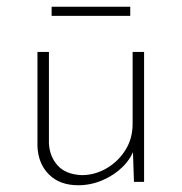

<svg xmlns="http://www.w3.org/2000/svg" viewBox="-20 -539 538 569"><path d="M212 10Q157 10 125 -22Q93 -54 91 -106V-385H125V-114Q127 -75 151 -48.5Q175 -22 222 -20Q261 -20 295.5 -40Q330 -60 351.5 -94Q373 -128 373 -172V-385H407V0H377L373 -120L379 -101Q369 -70 344 -45Q319 -20 284 -5Q249 10 212 10ZM133 -519H366V-492H133Z"/></svg>

Font: Josefin Sans ExtraLight
Style: Regular
Weight: 250
Designer: Santiago Orozco
Foundry: Typemade
Version: Version 2.000